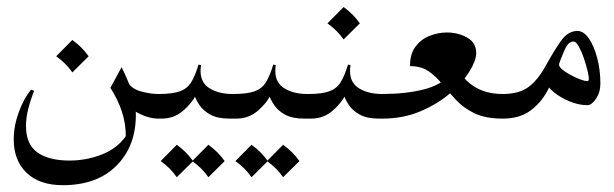

<svg xmlns="http://www.w3.org/2000/svg" viewBox="-20 -341 1766 552"><path d="M434.6 -70.8Q444.3 -70.8 450.9 -61.8Q457.5 -52.7 457.5 -35.6Q457.5 -18.1 450.9 -9Q444.3 0 434.6 0Q411.1 0 384.8 -12.2Q358.4 -24.4 346.7 -39.1V-107.4Q356 -86.4 383.8 -78.6Q411.6 -70.8 434.6 -70.8ZM329.6 -147.9Q348.1 -110.4 359.4 -77.4Q370.6 -44.4 370.6 -10.7Q370.6 79.6 314.7 135.5Q258.8 191.4 160.6 191.4Q93.3 191.4 56.4 155.8Q19.5 120.1 19.5 60.1Q19.5 21 33.9 -18.3Q48.3 -57.6 69.3 -83.5L78.1 -79.6Q67.4 -52.7 61 -27.3Q54.7 -2 54.7 21.5Q54.7 73.7 87.4 97.2Q120.1 120.6 180.2 120.6Q228.5 120.6 273.7 102.8Q318.8 85 344.2 46.9L341.8 56.6Q342.3 15.6 330.6 -19.8Q318.8 -55.2 297.4 -88.4ZM188 -226.1Q215.8 -206.1 234.9 -179.2L188 -132.8Q170.4 -158.7 141.6 -179.2Z M434.6 0Q422.9 0 418.7 -9.5Q414.6 -19 414.6 -35.2Q414.6 -50.8 418.7 -60.8Q422.9 -70.8 434.6 -70.8H437Q476.1 -70.8 497.3 -78.6Q518.6 -86.4 529.8 -104.7Q541 -123 550.8 -155.3L558.1 -153.8Q556.6 -146 556.6 -137.2Q556.6 -102.5 583.3 -86.7Q609.9 -70.8 647.9 -70.8H650.4Q662.6 -70.8 667.7 -60.8Q672.9 -50.8 672.9 -35.2Q672.9 -19 668 -9.5Q663.1 0 650.4 0H639.6Q606 0 585.2 -11.2Q564.5 -22.5 553.5 -38.8Q542.5 -55.2 537.6 -70.8L543.5 -68.4Q532.2 -44.9 506.3 -22.5Q480.5 0 444.3 0ZM488.3 75.2Q516.1 95.2 535.2 122.1L488.3 168.5Q470.7 142.6 441.9 122.1ZM579.1 75.2Q606.9 95.2 626 122.1L579.1 168.5Q561.5 142.6 532.7 122.1Z M649.4 0Q637.7 0 633.5 -9.5Q629.4 -19 629.4 -35.2Q629.4 -50.8 633.5 -60.8Q637.7 -70.8 649.4 -70.8H651.9Q690.9 -70.8 712.2 -78.6Q733.4 -86.4 744.6 -104.7Q755.9 -123 765.6 -155.3L772.9 -153.8Q771.5 -146 771.5 -137.2Q771.5 -102.5 798.1 -86.7Q824.7 -70.8 862.8 -70.8H865.2Q877.4 -70.8 882.6 -60.8Q887.7 -50.8 887.7 -35.2Q887.7 -19 882.8 -9.5Q877.9 0 865.2 0H854.5Q820.8 0 800 -11.2Q779.3 -22.5 768.3 -38.8Q757.3 -55.2 752.4 -70.8L758.3 -68.4Q747.1 -44.9 721.2 -22.5Q695.3 0 659.2 0ZM703.1 75.2Q731 95.2 750 122.1L703.1 168.5Q685.5 142.6 656.7 122.1ZM793.9 75.2Q821.8 95.2 840.8 122.1L793.9 168.5Q776.4 142.6 747.6 122.1Z M864.3 0Q852.5 0 848.4 -9.5Q844.2 -19 844.2 -35.2Q844.2 -50.8 848.4 -60.8Q852.5 -70.8 864.3 -70.8H866.7Q905.8 -70.8 927 -78.6Q948.2 -86.4 959.5 -104.7Q970.7 -123 980.5 -155.3L987.8 -153.8Q986.3 -146 986.3 -137.2Q986.3 -102.5 1012.9 -86.7Q1039.6 -70.8 1077.6 -70.8H1080.1Q1092.3 -70.8 1097.4 -60.8Q1102.5 -50.8 1102.5 -35.2Q1102.5 -19 1097.7 -9.5Q1092.8 0 1080.1 0H1069.3Q1035.6 0 1014.9 -11.2Q994.1 -22.5 983.2 -38.8Q972.2 -55.2 967.3 -70.8L973.1 -68.4Q961.9 -44.9 936 -22.5Q910.2 0 874 0ZM967.8 -320.8Q995.6 -300.8 1014.6 -273.9L967.8 -227.5Q950.2 -253.4 921.4 -273.9Z M1158.7 -150.9Q1158.7 -186 1174.8 -207.3Q1190.9 -228.5 1215.3 -238Q1239.7 -247.6 1264.6 -247.6Q1297.4 -247.6 1323.2 -232.9Q1349.1 -218.3 1349.1 -188.5Q1349.1 -167 1329.6 -135.5Q1310.1 -104 1274.2 -73Q1238.3 -42 1188.7 -21Q1139.2 0 1079.1 0Q1058.1 0 1058.1 -36.1Q1058.1 -70.8 1079.1 -70.8Q1146 -70.8 1196.8 -83.5Q1247.6 -96.2 1269 -123.5H1309.6Q1326.7 -99.6 1356 -85.2Q1385.3 -70.8 1425.3 -70.8Q1434.6 -70.8 1440.9 -62Q1447.3 -53.2 1447.3 -36.1Q1447.3 -18.6 1440.9 -9.3Q1434.6 0 1425.3 0Q1376 0 1344.5 -15.1Q1313 -30.3 1291.7 -53Q1270.5 -75.7 1252.4 -98.1Q1234.4 -120.6 1212.9 -135.7Q1191.4 -150.9 1158.7 -150.9Z M1425.3 0Q1402.3 0 1402.3 -35.6Q1402.3 -70.8 1425.3 -70.8Q1471.7 -70.8 1499 -90.6Q1526.4 -110.4 1550.3 -154.3Q1571.8 -193.4 1592.3 -222.7Q1612.8 -252 1640.1 -252Q1658.2 -252 1673.1 -230.2Q1688 -208.5 1697 -174.1Q1706.1 -139.6 1706.1 -101.1Q1706.1 -75.7 1693.4 -57.1Q1680.7 -38.6 1669.4 -38.6Q1643.6 -38.6 1617.4 -49.6Q1591.3 -60.5 1573.5 -75Q1555.7 -89.4 1553.7 -99.1L1587.9 -158.2Q1585 -151.9 1594.2 -143.3Q1603.5 -134.8 1618.2 -126.7Q1632.8 -118.7 1646.7 -113.3Q1660.6 -107.9 1667.5 -107.9Q1672.9 -107.9 1672.9 -112.8Q1672.9 -122.6 1668.5 -140.4Q1664.1 -158.2 1657.5 -176.8Q1650.9 -195.3 1643.3 -208.5Q1635.7 -221.7 1628.9 -221.7Q1614.3 -221.7 1604 -199.2Q1593.8 -176.8 1582.3 -143.8Q1570.8 -110.8 1552.7 -77.9Q1534.7 -44.9 1504.2 -22.5Q1473.6 0 1425.3 0Z"/></svg>

Font: Lateef Light
Style: Regular
Weight: 300
Designer: SIL International
Foundry: SIL International
Version: Version 4.200